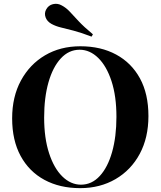

<svg xmlns="http://www.w3.org/2000/svg" viewBox="-20 -962 833 996"><path d="M397 -722Q503 -722 582.5 -679Q662 -636 706 -555.5Q750 -475 750 -360Q750 -248 705 -164Q660 -80 579.5 -33Q499 14 396 14Q290 14 210.5 -29Q131 -72 87 -153Q43 -234 43 -348Q43 -460 88.5 -544Q134 -628 213.5 -675Q293 -722 397 -722ZM393 -704Q337 -704 295.5 -659Q254 -614 231.5 -535Q209 -456 209 -352Q209 -246 234.5 -167.5Q260 -89 303.5 -46.5Q347 -4 400 -4Q456 -4 497.5 -49Q539 -94 561.5 -173.5Q584 -253 584 -356Q584 -463 558.5 -541Q533 -619 489.5 -661.5Q446 -704 393 -704ZM300 -934Q323 -922 342 -901.5Q361 -881 388 -852Q415 -823 462 -784L455 -772Q400 -793 361.5 -803Q323 -813 296 -819.5Q269 -826 247 -838Q224 -851 216.5 -872Q209 -893 219 -912Q231 -935 255 -940.5Q279 -946 300 -934Z"/></svg>

Font: Playfair Display
Style: Bold
Weight: 700
Designer: Claus Eggers Sørensen
Foundry: Claus Eggers Sørensen
Version: Version 1.203